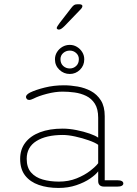

<svg xmlns="http://www.w3.org/2000/svg" viewBox="-20 -898 659 924"><path d="M481 0Q467 0 459.8 -6.8Q452.5 -13.5 452.5 -26V-73.5Q441 -57.5 413.8 -38.8Q386.5 -20 347.5 -6.8Q308.5 6.5 261.5 6.5Q208.5 6.5 166.8 -8Q125 -22.5 101 -53.2Q77 -84 77 -133.5Q77 -179 101.8 -211.5Q126.5 -244 172.5 -261.5Q218.5 -279 281.5 -279Q313 -279 348 -272Q383 -265 411.5 -255Q440 -245 452.5 -235.5V-331Q452.5 -373.5 436.5 -398.8Q420.5 -424 394.5 -436.5Q368.5 -449 338.8 -453Q309 -457 281 -457Q246 -457 205.8 -446.5Q165.5 -436 141.5 -423.5Q135.5 -420.5 130 -418.8Q124.5 -417 120.5 -417Q113 -417 109 -421.8Q105 -426.5 105 -431.5Q105 -437 110 -442.2Q115 -447.5 124.5 -452.5Q151 -465.5 194.8 -476.5Q238.5 -487.5 287.5 -487.5Q319.5 -487.5 353.8 -481.5Q388 -475.5 417.5 -459.8Q447 -444 465.5 -414.8Q484 -385.5 484 -339V-30.5H545Q559 -30.5 566.2 -26.5Q573.5 -22.5 573.5 -15Q573.5 -8 566.2 -4Q559 0 545 0ZM452.5 -201Q438.5 -211.5 407.5 -222.5Q376.5 -233.5 342.2 -241Q308 -248.5 282.5 -248.5Q202 -248.5 155.2 -219.2Q108.5 -190 108.5 -133.5Q108.5 -92 129.5 -68Q150.5 -44 185.8 -34Q221 -24 263.5 -24Q310 -24 348.5 -39.5Q387 -55 414 -76Q441 -97 452.5 -112.5ZM316 -542Q287 -542 265.8 -562.2Q244.5 -582.5 244.5 -612.5Q244.5 -631.5 254.2 -647.2Q264 -663 280.2 -672.5Q296.5 -682 316 -682Q334.5 -682 350.2 -672.5Q366 -663 375.8 -647.2Q385.5 -631.5 385.5 -612.5Q385.5 -582.5 364.8 -562.2Q344 -542 316 -542ZM316 -568.5Q333.5 -568.5 346.5 -580.5Q359.5 -592.5 359.5 -613.5Q359.5 -631 346.5 -642.8Q333.5 -654.5 316 -654.5Q297.5 -654.5 284.2 -642.8Q271 -631 271 -613.5Q271 -592.5 284.2 -580.5Q297.5 -568.5 316 -568.5ZM263 -755.5Q261 -755.5 257 -757.2Q253 -759 253 -763Q253 -769 267.5 -788L324 -861Q331 -870 336.8 -873.8Q342.5 -877.5 353.5 -877.5H361.5Q367.5 -877.5 372 -875.5Q376.5 -873.5 376.5 -869Q376.5 -861.5 367.5 -852.5L291 -773Q283 -765 276 -760.2Q269 -755.5 263 -755.5Z"/></svg>

Font: Sono Monospace ExtraLight
Style: Regular
Weight: 250
Version: Version 2.112